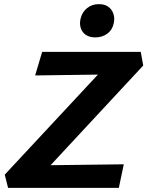

<svg xmlns="http://www.w3.org/2000/svg" viewBox="-20 -909 713 929"><path d="M19 0 3 -64 545 -646 598 -550 150 -544 184 -658H661L673 -592L134 -12L88 -108L579 -114L555 0ZM441 -728Q413 -728 395 -740.5Q377 -753 370.5 -774Q364 -795 370 -819Q377 -850 401 -869.5Q425 -889 458 -889Q487 -889 504.5 -876Q522 -863 529 -841.5Q536 -820 530 -795Q523 -763 498.5 -745.5Q474 -728 441 -728Z"/></svg>

Font: Ysabeau ExtraBold
Style: Italic
Weight: 800
Italic angle: -12°
Designer: Christian Thalmann (Catharsis Fonts)
Version: Version 2.002